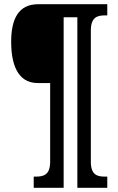

<svg xmlns="http://www.w3.org/2000/svg" viewBox="-20 -780 561 911"><path d="M140 111H282V-698H347V111H489V58H478C441 58 411 50 411 -13V-635C411 -698 441 -707 478 -707H489V-760H161C67 -760 33 -689 33 -582C33 -478 62 -386 159 -386H218V-13C218 50 187 58 150 58H140Z"/></svg>

Font: Noto Serif Sinhala ExtraCondensed ExtraBold
Style: Regular
Weight: 800
Width: 2
Designer: Jelle Bosma - Monotype Design Team
Foundry: Monotype Imaging Inc.
Version: Version 2.007